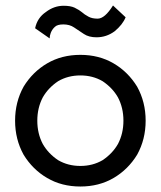

<svg xmlns="http://www.w3.org/2000/svg" viewBox="-20 -670 586 700"><path d="M66 -354Q99 -408 152 -439Q205 -470 273 -470Q341 -470 394 -439Q447 -408 480 -354Q511 -298 511 -230Q511 -162 480 -106Q447 -52 394 -21Q341 10 273 10Q205 10 152 -21Q99 -52 66 -106Q35 -162 35 -230Q35 -298 66 -354ZM136 -145Q156 -110 192 -86Q228 -65 273 -65Q318 -65 354 -86Q390 -110 410 -145Q430 -183 430 -230Q430 -277 410 -315Q390 -350 354 -374Q318 -395 273 -395Q228 -395 192 -374Q156 -350 136 -315Q116 -277 116 -230Q116 -183 136 -145ZM108 -567Q116 -605 147 -626Q177 -649 212 -649Q237 -649 252 -642Q270 -633 278 -626Q288 -617 303 -609Q316 -602 336 -602Q362 -602 392 -650L438 -607Q427 -580 398 -556Q368 -534 332 -534Q304 -534 286 -546Q286 -546 250 -570Q234 -581 211 -581Q189 -581 180 -572Q170 -563 165 -550Q161 -539 161 -530Z"/></svg>

Font: jost-mod-400
Style: Regular
Weight: 400
Version: Version 3.200; ttfautohint (v0.97) -l 8 -r 50 -G 200 -x 14 -